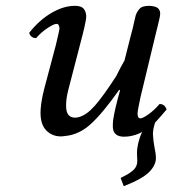

<svg xmlns="http://www.w3.org/2000/svg" viewBox="-20 -457 592 659"><path d="M236.8 -437Q257.3 -437 265.9 -428.5Q274.4 -419.9 275.9 -403.8Q276.4 -397 274.2 -385.3Q272 -373.5 269.8 -363.8Q267.6 -354 263.2 -336.7Q258.8 -319.3 256.8 -312L214.8 -149.9Q205.6 -115.2 207 -88.9Q208.5 -53.2 237.8 -53.2Q243.2 -53.2 251 -55.2Q277.3 -62 306.4 -95.2Q335.4 -128.4 378.9 -195.8Q393.1 -225.1 407.2 -249L430.2 -339.8Q431.2 -342.8 432.6 -348.9Q434.1 -355 435.1 -357.9Q436.5 -362.8 440.2 -380.4Q443.8 -397.9 446 -405Q448.2 -412.1 454.6 -421.4Q460.9 -430.7 470.2 -434.1Q480.5 -437 490.2 -437Q512.2 -436.5 521 -429.7Q529.8 -422.9 529.8 -410.2Q529.8 -404.8 527.6 -394.5Q525.4 -384.3 522 -370.6Q518.6 -356.9 517.1 -351.1L461.9 -122.1Q452.1 -76.2 452.1 -67.9Q452.1 -50.8 461.9 -50.8Q470.2 -50.8 490 -64.9Q509.8 -79.1 527.8 -100.1Q545.4 -100.1 551.8 -81.1Q530.3 -55.7 512.2 -36.1Q504.9 -13.2 504.9 2.9V3.9Q506.3 27.8 509.8 45.9Q515.1 70.3 515.1 85.9Q515.1 109.9 492.2 133.3Q469.2 156.7 404.8 182.1L394 153.8Q407.7 147 415.5 142.6Q423.3 138.2 432.9 130.9Q442.4 123.5 446.8 114.7Q451.2 106 451.2 95.2Q451.2 93.3 450.7 84.5Q450.2 75.7 450.2 68.8Q450.2 35.2 467.8 -4.9Q466.8 -3.9 463.9 -2.2Q460.9 -0.5 460 0Q433.1 12.2 405.8 12.2Q368.7 12.2 367.2 -21Q367.2 -35.2 368.2 -43.9Q373.5 -81.5 392.1 -147L389.2 -148.9Q332.5 -68.4 291.5 -31.2Q250.5 5.9 203.1 9.8Q195.8 11.2 187 11.2Q157.7 10.3 138.4 -9.8Q119.1 -29.8 119.1 -69.8Q119.1 -95.7 127.9 -136.2Q129.9 -142.1 129.9 -145L171.9 -303.2Q184.1 -355 184.1 -357.9Q184.1 -375 173.8 -375Q165 -375 143.3 -360.8Q121.6 -346.7 104 -326.2Q85.9 -326.2 80.1 -344.2Q114.3 -387.7 156.2 -412.4Q198.2 -437 236.8 -437Z"/></svg>

Font: Common Serif News
Style: Italic
Weight: 450
Italic angle: -12°
Designer: Philipp H. Poll, Khaled Hosny
Foundry: Stefan Peev, Context Ltd.
Version: Version 1.026